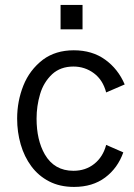

<svg xmlns="http://www.w3.org/2000/svg" viewBox="-20 -726 527 756"><path d="M271.5 10Q215.5 10 173.5 -11.8Q131.5 -33.5 103.5 -71.2Q75.5 -109 61.5 -157.5Q47.5 -206 47.5 -259Q47.5 -327.5 72 -389Q96.5 -450.5 149 -491Q199 -528 270.5 -528Q343 -528 394 -491.2Q445 -454.5 471 -393.5L398 -362Q385 -411.5 349.5 -437.8Q314 -464 269 -464Q218.5 -464 185.5 -434Q151.5 -402 137.8 -355.2Q124 -308.5 124 -259Q124 -174.5 156.5 -118Q194 -53.5 269 -53.5Q317 -53.5 351.2 -80.8Q385.5 -108 398 -155.5L465.5 -126Q443.5 -64 394 -27Q344.5 10 271.5 10ZM305 -610.5H218.5V-706.5H305Z"/></svg>

Font: Acari Sans
Style: Regular
Weight: 400
Designer: Alfredo Marco Pradil and Stefan Peev (font) & Cristiano Sobral (main changes)
Foundry: Alfredo Marco Pradil and Stefan Peev (font) & Cristiano Sobral (main changes)
Version: Version 1.063; ttfautohint (v1.8.3)